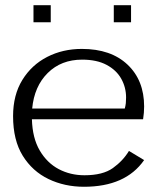

<svg xmlns="http://www.w3.org/2000/svg" viewBox="-20 -700 612 734"><path d="M531 -88Q460 14 301 14Q227 14 165.5 -15.5Q104 -45 67 -104.5Q30 -164 30 -256Q30 -337 65.5 -394.5Q101 -452 160.5 -482.5Q220 -513 293 -513Q404 -513 467.5 -453Q531 -393 531 -293Q531 -269 527 -244H102Q104 -172 132 -124.5Q160 -77 204.5 -53.5Q249 -30 303 -30Q373 -30 411.5 -57.5Q450 -85 473 -123ZM294 -472Q214 -472 162.5 -421Q111 -370 103 -285H457Q460 -296 461 -305.5Q462 -315 462 -327Q462 -366 443.5 -399Q425 -432 387.5 -452Q350 -472 294 -472ZM108 -615V-680H174V-615ZM415 -615V-680H481V-615Z"/></svg>

Font: Panamera
Style: Regular
Weight: 400
Designer: Bastien Sozeau
Foundry: NBR — Bastien Sozeau
Version: Version 3.002; ttfautohint (v1.8.4.7-5d5b);gftools[0.9.33]